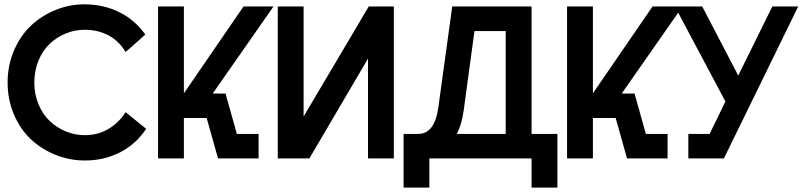

<svg xmlns="http://www.w3.org/2000/svg" viewBox="-20 -730 3699 885"><path d="M371.1 9.8Q300.3 9.8 235.6 -16.4Q170.9 -42.5 122.1 -88.4Q73.2 -134.3 44.2 -202.4Q15.1 -270.5 15.1 -349.1Q15.1 -428.7 44.4 -497.1Q73.7 -565.4 122.6 -611.6Q171.4 -657.7 235.4 -683.8Q299.3 -710 369.1 -710Q455.6 -710 527.8 -675Q600.1 -640.1 649.9 -570.8L559.1 -490.2Q527.8 -542 479.2 -567.4Q430.7 -592.8 371.1 -592.8Q324.7 -592.8 282.5 -575.4Q240.2 -558.1 208.3 -527.3Q176.3 -496.6 157.2 -450.2Q138.2 -403.8 138.2 -349.1Q138.2 -295.4 157.5 -249.3Q176.8 -203.1 209 -172.4Q241.2 -141.6 283.2 -124.3Q325.2 -106.9 371.1 -106.9Q430.2 -106.9 478.3 -134.8Q526.4 -162.6 559.1 -212.9L653.8 -136.2Q606 -64.5 532.5 -27.3Q459 9.8 371.1 9.8Z M708.5 0V-700.2H827.6V-299.8L1102.5 -700.2H1240.7L960.4 -298.8H1019.5L1071.8 -112.8H1171.9V0H984.9L932.6 -186H827.6V0Z M1260.3 0V-700.2H1379.4V-192.9L1679.7 -700.2H1795.4V0H1676.3V-460L1406.2 0Z M1840.3 134.8V-112.8H1908.2Q1984.4 -112.8 2001 -238.8L2064.5 -700.2H2430.2V-112.8H2549.3V134.8H2430.2V0H1959V134.8ZM2085.4 -112.8H2311V-586.9H2167L2117.2 -220.2Q2107.9 -153.8 2085.4 -112.8Z M2593.8 0V-700.2H2712.9V-299.8L2987.8 -700.2H3126L2845.7 -298.8H2904.8L2957 -112.8H3057.1V0H2870.1L2817.9 -186H2712.9V0Z M3152.8 0V-112.8H3251L3323.7 -262.2L3090.8 -700.2H3216.8L3382.8 -381.8L3540 -700.2H3659.2L3316.9 0Z"/></svg>

Font: Cakra Normal
Style: Regular
Weight: 400
Designer: Lucia Kollert, Vojtech Kollert
Foundry: OoM Type
Version: Version 1.000;Glyphs 3.1.1 (3148)